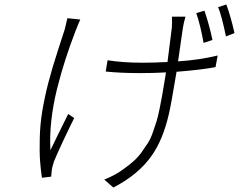

<svg xmlns="http://www.w3.org/2000/svg" viewBox="-20 -785 1075 864"><path d="M936.1 -605.1 896 -592Q882.8 -668.3 863.3 -725.9L899.9 -736.9Q921.5 -674.4 936.1 -605.1ZM283.4 -703.1 341.3 -697.1Q333.5 -680.4 320 -646Q294.4 -579.2 274.9 -519Q255.3 -458.8 237.2 -387.1Q219.1 -315.3 211.1 -244Q203.1 -172.6 207 -109Q231.5 -160.9 286.9 -272L313.9 -253.9Q292.3 -210.9 263.7 -149.9Q235.1 -88.8 222.7 -57.9Q213.8 -30.5 212.7 -17Q212.4 -13.8 211.6 -4.1Q210.9 5.7 210.2 9.9L168.7 14.9Q163.4 -19.9 160.3 -60.5Q157.3 -101.2 158.9 -163Q160.5 -224.8 169.4 -279.8Q180.8 -348.7 198 -414.6Q215.2 -480.5 243.1 -566.1Q271 -651.6 271 -652Q273.1 -660.5 275.4 -669.9Q277.7 -679.3 280 -689.3Q282.3 -699.2 283.4 -703.1ZM753.6 -709.9H814.6Q806.8 -683.2 803.3 -660.9Q801.8 -652 798.3 -627.7Q794.7 -603.3 789.8 -568Q784.8 -532.7 781.2 -508.9Q873.6 -514.6 959.5 -535.2L949.9 -483Q887.8 -470.9 774.5 -462L770.2 -437.1Q749.6 -312.1 739.3 -269.2Q712.7 -154.8 661.9 -83.5Q602.3 1.1 490.1 58.9L449.2 23.1Q501.1 2.5 538.4 -25.9Q562.9 -43.3 582.7 -61.3Q602.6 -79.2 618.6 -101.9Q634.6 -124.6 646.1 -142.4Q657.7 -160.2 668 -190.2Q678.3 -220.2 684.3 -238.6Q690.3 -257.1 698.2 -295.6Q706 -334.2 709.5 -354.6Q713.1 -375 720.9 -422.2Q722.7 -432.2 723.4 -437.1L726.9 -459.2Q669.4 -456 611.5 -456Q523.4 -456 455.6 -463.1L464.1 -513.8Q533.4 -502.8 620.4 -502.8Q676.1 -502.8 733.7 -506Q747.9 -614 753.2 -660.2Q755 -685 753.6 -709.9ZM961.6 -752.8 998.6 -764.9Q1019.5 -707 1035.2 -636L996.8 -621.1Q977.3 -715.2 961.6 -752.8Z"/></svg>

Font: Karasuma Gothic
Style: Light Italic
Weight: 300
Italic angle: 9.39998°
Designer: Rasmus Andersson / Ryoko Nishizuka
Foundry: rsms
Version: Version 1.00